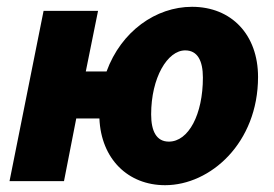

<svg xmlns="http://www.w3.org/2000/svg" viewBox="-20 -532 806 564"><path d="M476 -116C440 -116 424 -146 424 -196C424 -304 472 -384 524 -384C560 -384 576 -354 576 -304C576 -196 534 -116 476 -116ZM465 12C598 12 738 -112 738 -306C738 -430 660 -512 544 -512C438 -512 336 -440 293 -322H232L268 -500H108L8 0H168L204 -184H272C277 -65 356 12 465 12Z"/></svg>

Font: Source Sans Pro Black
Style: Italic
Weight: 900
Italic angle: -11°
Designer: Paul D. Hunt
Foundry: Adobe Systems Incorporated
Version: Version 3.006;hotconv 1.0.111;makeotfexe 2.5.65597